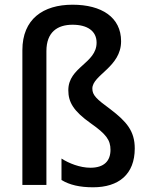

<svg xmlns="http://www.w3.org/2000/svg" viewBox="-20 -785 629 815"><path d="M494 -610C494 -712 411 -765 288 -765C163 -765 75 -704 75 -572V0H177V-568C177 -649 224 -680 288 -680C350 -680 390 -654 390 -604C390 -516 270 -501 270 -402C270 -352 291 -314 366 -261C430 -216 449 -191 449 -149C449 -102 422 -73 364 -73C319 -73 272 -92 241 -112V-21C275 0 319 10 375 10C484 10 552 -45 552 -155C552 -229 517 -269 449 -321C389 -365 372 -381 372 -409C372 -467 494 -500 494 -610Z"/></svg>

Font: Noto Sans Lao SemiCondensed Medium
Style: Regular
Weight: 500
Width: 4
Designer: Monotype Design Team
Foundry: Monotype Imaging Inc.
Version: Version 2.003